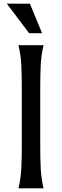

<svg xmlns="http://www.w3.org/2000/svg" viewBox="-20 -1020 336 1040"><path d="M216 -775Q203 -721 200.5 -665Q198 -609 198 -553V-222Q198 -166 200.5 -110Q203 -54 216 0H80Q93 -54 95.5 -110Q98 -166 98 -222V-553Q98 -609 95.5 -665Q93 -721 80 -775ZM138 -840 17 -1000H142L208 -840Z"/></svg>

Font: Faculty Glyphic
Style: Regular
Weight: 400
Designer: Koto Studio, Dylan Young
Foundry: Koto Studio
Version: Version 1.004; ttfautohint (v1.8.4.7-5d5b)